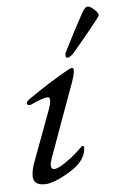

<svg xmlns="http://www.w3.org/2000/svg" viewBox="-50 -688 456 738"><g transform="rotate(-5 178.0 -319.0)"><path d="M246 -478Q231 -463 223 -463Q215 -463 215 -471Q215 -479 217 -483Q246 -542 292 -627Q305 -652 317 -652Q325 -652 340.5 -638.5Q356 -625 356 -615Q356 -611 311.5 -556.5Q267 -502 246 -478ZM61 -76 133 -270Q150 -318 133 -318Q115 -318 66 -295Q63 -293 57 -295Q51 -297 51 -300Q51 -308 60 -315Q139 -371 223 -418Q242 -428 242 -414Q242 -398 232 -370L129 -86Q122 -67 122 -57Q122 -41 134 -41Q148 -41 175.5 -59.5Q203 -78 219 -92.5Q235 -107 246 -118Q248 -120 250 -120Q256 -120 256 -115Q256 -64 192.5 -25Q129 14 92 14Q49 14 49 -21Q49 -45 61 -76Z"/></g></svg>

Font: EB Garamond 12
Style: Italic
Weight: 400
Italic angle: -17°
Version: Version 0.016; ttfautohint (v1.8.4)